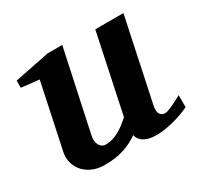

<svg xmlns="http://www.w3.org/2000/svg" viewBox="-117 -637 808 785"><g transform="rotate(-30 287.0 -244.0)"><path d="M571.8 -27.8Q561.5 -22.5 543.7 -15.4Q525.9 -8.3 504.2 -2.2Q482.4 3.9 459 8.1Q435.5 12.2 414.1 12.2Q388.2 12.2 372.1 6.8Q356 1.5 346.9 -6.1Q337.9 -13.7 334 -21.7Q330.1 -29.8 329.1 -35.2Q295.9 -12.2 257.3 0Q218.8 12.2 169.9 12.2Q132.8 12.2 107.2 -0.5Q81.5 -13.2 66.7 -32.2Q51.8 -51.3 47.1 -74Q42.5 -96.7 46.9 -117.2L111.8 -423.8L27.8 -433.1V-466.8L192.9 -500H262.2L180.2 -117.2Q177.7 -105.5 179 -94.7Q180.2 -84 184.6 -75.9Q189 -67.9 196.3 -63Q203.6 -58.1 212.9 -58.1Q229.5 -58.1 245.4 -62.7Q261.2 -67.4 276.1 -75.7Q291 -84 305.2 -94.7Q319.3 -105.5 333 -118.2L411.1 -487.8H543.9L461.9 -100.1Q456.1 -72.3 464.1 -60.1Q472.2 -47.9 487.8 -47.9Q491.7 -47.9 496.8 -49.1Q502 -50.3 511 -54Q520 -57.6 534.4 -64.7Q548.8 -71.8 571.8 -84Z"/></g></svg>

Font: Charis SIL Am
Style: Bold Italic
Weight: 700
Italic angle: -11°
Foundry: SIL International
Version: Version 5.000